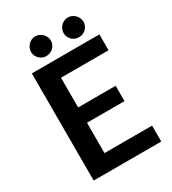

<svg xmlns="http://www.w3.org/2000/svg" viewBox="-214 -1012 1003 1122"><g transform="rotate(-30 287.5 -450.5)"><path d="M215.5 -616V-415.5H468.5V-312H215.5V-107.5H536.5V0H80.5V-723H536.5V-616ZM426 -768Q412 -768 399.8 -773Q387.5 -778 378.5 -787Q369.5 -796 364.2 -808Q359 -820 359 -833.5Q359 -847 364.2 -859.2Q369.5 -871.5 378.5 -880.8Q387.5 -890 399.8 -895.5Q412 -901 426 -901Q439.5 -901 451.8 -895.5Q464 -890 473.2 -880.8Q482.5 -871.5 487.8 -859.2Q493 -847 493 -833.5Q493 -820 487.8 -808Q482.5 -796 473.2 -787Q464 -778 451.8 -773Q439.5 -768 426 -768ZM204.5 -768Q191.5 -768 179.8 -773Q168 -778 159 -787Q150 -796 144.5 -808Q139 -820 139 -833.5Q139 -847 144.5 -859.2Q150 -871.5 159 -880.8Q168 -890 179.8 -895.5Q191.5 -901 204.5 -901Q218.5 -901 231 -895.5Q243.5 -890 252.8 -880.8Q262 -871.5 267.5 -859.2Q273 -847 273 -833.5Q273 -820 267.5 -808Q262 -796 252.8 -787Q243.5 -778 231 -773Q218.5 -768 204.5 -768Z"/></g></svg>

Font: Lato
Style: Bold
Weight: 700
Designer: Lukasz Dziedzic with Adam Twardoch and Botio Nikoltchev
Foundry: tyPoland Lukasz Dziedzic
Version: Version 2.010; 2014-09-01; http://www.latofonts.com/; ttfaut